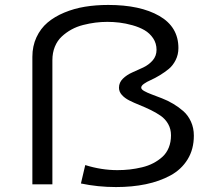

<svg xmlns="http://www.w3.org/2000/svg" viewBox="-20 -746 890 777"><path d="M551.5 -391.5Q551.5 -384.5 563.2 -377.8Q575 -371 593.8 -364Q612.5 -357 635.2 -348.2Q658 -339.5 680.8 -326Q703.5 -312.5 722.2 -296Q741 -279.5 752.8 -253.8Q764.5 -228 764.5 -197Q764.5 -142 739.2 -101Q714 -60 669.8 -36Q625.5 -12 570.2 -0.5Q515 11 449.5 11Q376 11 307.5 -3.5L325 -78Q390.5 -57.5 455 -57.5Q481 -57.5 505.2 -60.2Q529.5 -63 554.8 -69Q580 -75 600.5 -85.8Q621 -96.5 637.5 -111.5Q654 -126.5 663 -148.8Q672 -171 672 -198.5Q672 -224 660.5 -244.2Q649 -264.5 630.2 -277.5Q611.5 -290.5 589.2 -301.2Q567 -312 544.5 -321Q522 -330 503.2 -339.5Q484.5 -349 473 -362Q461.5 -375 461.5 -391Q461.5 -412 477.2 -427.5Q493 -443 515.2 -452.8Q537.5 -462.5 559.8 -473Q582 -483.5 597.8 -501.5Q613.5 -519.5 613.5 -544.5Q613.5 -570.5 599.8 -591Q586 -611.5 565 -623.8Q544 -636 516.2 -643.8Q488.5 -651.5 463.8 -654.5Q439 -657.5 414.5 -657.5Q390 -657.5 366.2 -654.5Q342.5 -651.5 316.8 -645Q291 -638.5 269.2 -626.5Q247.5 -614.5 229.8 -598Q212 -581.5 202 -557Q192 -532.5 192 -502.5V0H111V-516Q111 -559.5 127.5 -595Q144 -630.5 172.2 -654.5Q200.5 -678.5 240 -695Q279.5 -711.5 323.8 -718.8Q368 -726 418 -726Q547.5 -726 624.8 -681.5Q702 -637 702 -551.5Q702 -525 690.8 -502.8Q679.5 -480.5 663 -467Q646.5 -453.5 626.8 -441.5Q607 -429.5 590.5 -422.2Q574 -415 562.8 -407Q551.5 -399 551.5 -391.5Z"/></svg>

Font: League Mono Wide Light
Style: Regular
Weight: 300
Width: 8
Designer: Tyler Finck
Foundry: The League of Moveable Type / Tyler Finck
Version: Version 2.210